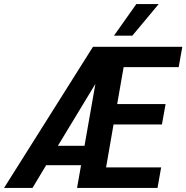

<svg xmlns="http://www.w3.org/2000/svg" viewBox="-49 -932 924 952"><path d="M564 -599 532 -416H772L754 -315H514L477 -102H750L732 0H333L353 -113H180L112 0H-29L412 -700H855L837 -599ZM370 -209 424 -516 238 -209ZM627 -912H738L607 -755H516Z"/></svg>

Font: Sarabun SemiBold
Style: Italic
Weight: 600
Italic angle: -10°
Designer: Suppakit Chalermlarp | Katatrad Co.,Ltd.
Foundry: Cadson Demak Co.,Ltd.
Version: Version 1.000; ttfautohint (v1.6)